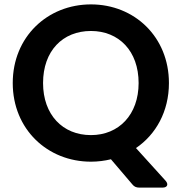

<svg xmlns="http://www.w3.org/2000/svg" viewBox="-20 -729 828 874"><path d="M734 94 599 -55C690 -117 749 -222 749 -351C749 -561 592 -709 394 -709C196 -709 38 -561 38 -351C38 -141 196 7 394 7C426 7 456 3 485 -4L583 111C591 121 601 125 614 125H720C742 125 748 110 734 94ZM394 -114C265 -114 176 -207 176 -351C176 -497 265 -588 394 -588C521 -588 611 -497 611 -351C611 -207 521 -114 394 -114Z"/></svg>

Font: Arvore Sans SemiBold
Style: Regular
Weight: 600
Designer: Jonny Pinhorn (Latin) Dan Schunck (customization for Arvore)
Version: Version 1.000;Glyphs 3.3 (3305)